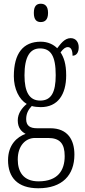

<svg xmlns="http://www.w3.org/2000/svg" viewBox="-20 -767 452 1027"><path d="M198 -649C220 -649 237 -661 237 -698C237 -735 220 -747 198 -747C176 -747 161 -735 161 -698C161 -661 176 -649 198 -649ZM185 240C313 240 378 170 378 60C378 -18 343 -81 249 -81H178C141 -81 120 -94 120 -130C120 -163 135 -184 150 -200C161 -196 184 -194 198 -194C289 -194 334 -261 334 -364C334 -427 321 -460 304 -487C319 -507 330 -515 343 -515C360 -515 368 -498 368 -469C390 -469 401 -488 401 -514C401 -540 387 -563 358 -563C324 -563 302 -529 286 -509C266 -529 236 -544 198 -544C104 -544 54 -482 54 -359C54 -292 82 -235 123 -211C98 -190 75 -161 75 -123C75 -82 96 -62 117 -51C72 -35 23 7 23 90C23 182 74 240 185 240ZM195 -229C137 -229 111 -275 111 -364C111 -463 140 -508 194 -508C252 -508 278 -467 278 -365C278 -273 254 -229 195 -229ZM186 203C104 203 75 151 75 86C75 11 118 -29 167 -29H237C301 -29 326 2 326 68C326 144 290 203 186 203Z"/></svg>

Font: Noto Serif Thai ExtraCondensed Light
Style: Regular
Weight: 300
Width: 2
Designer: Monotype Design Team
Foundry: Monotype Imaging Inc.
Version: Version 2.002